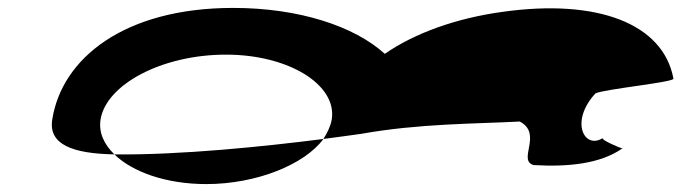

<svg xmlns="http://www.w3.org/2000/svg" viewBox="-20 -576 1759 485"><path d="M112 -274C102 -211 163 -188 269 -186C242 -212 229 -242 234 -274C248 -362 388 -438 551 -438C709 -438 832 -362 818 -274C815 -257 807 -241 797 -225C834 -230 866 -234 893 -238C1039 -264 1178 -263 1293 -269C1352 -238 1286 -171 1328 -159C1415 -154 1496 -162 1552 -201C1544 -203 1500 -222 1502 -227C1457 -198 1418 -268 1484 -340C1505 -351 1691 -369 1681 -378C1655 -516 1490 -580 1249 -546C1132 -530 1027 -492 952 -440C875 -510 735 -556 569 -556C293 -556 136 -428 112 -274ZM269 -186C314 -142 399 -111 501 -111C629 -111 750 -161 797 -225C649 -206 435 -184 269 -186ZM1502 -227C1502 -227 1502 -228 1502 -228C1502 -228 1502 -227 1502 -227ZM1553 -202 1552 -201C1554 -201 1554 -201 1553 -200Z"/></svg>

Font: Ampere
Style: SCUltExtIta
Weight: 400
Version: Version 1